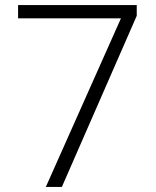

<svg xmlns="http://www.w3.org/2000/svg" viewBox="-20 -734 611 754"><path d="M160 0 455 -662H51V-714H517V-672L223 0Z"/></svg>

Font: Noto Sans Khmer Light
Style: Regular
Weight: 300
Version: Version 2.003